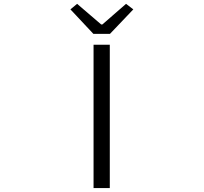

<svg xmlns="http://www.w3.org/2000/svg" viewBox="-20 -961 1040 981"><path d="M458 0V-732.4H541V0ZM457 -788.1 339.8 -913.1 374 -941.4 497.1 -835.9H502.9L624 -941.4L661.1 -913.1L542 -788.1Z"/></svg>

Font: Gen Shin Gothic Monospace Normal
Style: Regular
Weight: 350
Designer: [Source Han Sans]
Ryoko NISHIZUKA  (kana & ideographs); Paul D. Hunt (Latin, Greek & Cyrillic); Wenlong ZHANG  (bopomofo
Version: Version 1.002.20150607